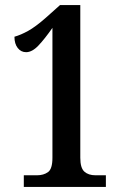

<svg xmlns="http://www.w3.org/2000/svg" viewBox="-20 -738 491 758"><path d="M74 0V-46H126Q152 -46 169.5 -58.5Q187 -71 187 -115V-628Q157 -585 132 -558.5Q107 -532 83 -532Q63 -532 50 -548.5Q37 -565 37 -593Q62 -600 91 -616Q120 -632 161 -668L217 -718H297V-115Q297 -75 313 -60.5Q329 -46 357 -46H398V0Z"/></svg>

Font: Noto Serif ExtraCondensed SemiBold
Style: Regular
Weight: 600
Width: 2
Designer: Monotype Design Team
Foundry: Monotype Imaging Inc.
Version: Version 2.015; ttfautohint (v1.8.4.7-5d5b)